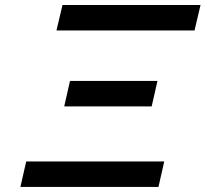

<svg xmlns="http://www.w3.org/2000/svg" viewBox="-20 -742 816 762"><path d="M752 -621.1H204.1L228 -722.2H775.9ZM582 -319.8H234.9L257.8 -420.9H605ZM608.9 0H61L84 -101.1H631.8Z"/></svg>

Font: Perun
Style: Italic
Weight: 400
Italic angle: -12°
Foundry: Stefan Peev, Context Ltd
Version: Version 001.000